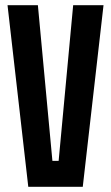

<svg xmlns="http://www.w3.org/2000/svg" viewBox="-20 -720 428 740"><path d="M89 0 9 -700H126L182 -100H206L262 -700H379L299 0Z"/></svg>

Font: Tektur Condensed Medium
Style: Regular
Weight: 500
Width: 3
Designer: Adam Jagosz
Foundry: Adam Jagosz
Version: Version 1.005;gftools[0.9.30]